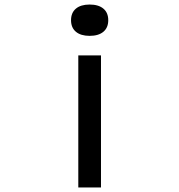

<svg xmlns="http://www.w3.org/2000/svg" viewBox="-20 -625 790 846"><path d="M425 201H325V-381H425ZM375 -605Q414 -605 435.5 -587Q457 -569 457 -536Q457 -503 435.5 -485Q414 -467 375 -467Q336 -467 314.5 -485Q293 -503 293 -536Q293 -569 314.5 -587Q336 -605 375 -605Z"/></svg>

Font: Martian Mono SemiExpanded Light
Style: Regular
Weight: 300
Width: 6
Monospace: yes
Designer: Roman Shamin
Foundry: Evil Martians
Version: Version 0.930